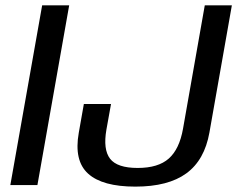

<svg xmlns="http://www.w3.org/2000/svg" viewBox="-20 -695 899 721"><path d="M18.8 0H120.5L239.8 -675H138.3ZM488.2 5.8Q611.7 5.8 679.9 -44.1Q748.1 -93.9 766.5 -197.7L850.7 -675H749L667.3 -211.8Q653.7 -134.9 613.8 -99.6Q574 -64.3 497 -64.3Q420 -64.3 393.3 -99Q366.6 -133.8 379.6 -208.2L396.9 -304.5H294.9L275.8 -196.4Q257.2 -91.5 310.9 -42.9Q364.5 5.8 488.2 5.8Z"/></svg>

Font: Anybody Thin
Style: Italic
Weight: 100
Italic angle: -10°
Designer: Tyler Finck
Foundry: Etcetera Type Company
Version: Version 1.114;gftools[0.9.25]